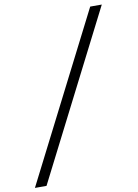

<svg xmlns="http://www.w3.org/2000/svg" viewBox="-106 -829 823 1142"><g transform="rotate(-10 305.5 -257.5)"><path d="M591 -760 80 245H10L521 -760Z"/></g></svg>

Font: HansKendrickRegular
Style: Regular
Weight: 400
Designer: Alfredo Marco Pradil
Foundry: Hanken Studio
Version: Version 1.000;PS 001.001;hotconv 1.0.56